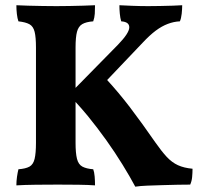

<svg xmlns="http://www.w3.org/2000/svg" viewBox="-20 -699 764 727"><path d="M266.1 -366.2 426.8 -529.8Q468.8 -573.2 469.5 -594.7Q470.2 -616.2 439 -618.2Q435.1 -630.9 433.6 -647.5Q432.1 -664.1 432.1 -679.2Q450.2 -678.2 480.7 -677Q511.2 -675.8 541 -675.8Q561 -675.8 585.9 -676.3Q610.8 -676.8 634 -677.5Q657.2 -678.2 669.9 -679.2Q669.9 -665 668 -647Q666 -628.9 661.1 -618.2Q638.2 -617.2 615.5 -608.6Q592.8 -600.1 569.8 -583Q546.9 -565.9 520 -537.1L385.7 -396Q429.2 -348.6 471.2 -293.9Q519 -231 567.9 -160.2Q591.8 -126 611.3 -105Q630.9 -84 653.8 -73.5Q676.8 -63 709 -60.1Q709 -43.9 707.5 -28.6Q706.1 -13.2 700.2 0Q681.2 0 653.6 0.5Q626 1 595.5 2Q564.9 2.9 538.1 3.9Q511.2 4.9 492.2 7.8Q472.2 -29.8 444.1 -75.4Q416 -121.1 382.6 -168Q349.1 -214.8 312.5 -259.8Q289.1 -288.1 266.1 -313V-158.2Q266.1 -119.1 271.5 -97.7Q276.9 -76.2 292 -68.1Q307.1 -60.1 333 -58.1Q336.9 -47.9 338.4 -31Q339.8 -14.2 339.8 2.9Q314 1 277.1 0.5Q240.2 0 199.2 0Q158.2 0 115.5 0.5Q72.8 1 42 2.9Q42 -13.2 44.4 -30Q46.9 -46.9 49.8 -58.1Q77.1 -60.1 91.6 -68.1Q106 -76.2 111.1 -97.7Q116.2 -119.1 116.2 -158.2V-519Q116.2 -558.1 111.1 -578.6Q106 -599.1 91.6 -607.2Q77.1 -615.2 49.8 -618.2Q45.9 -628.9 43.9 -646Q42 -663.1 42 -679.2Q60.1 -678.2 86.4 -677.5Q112.8 -676.8 141.8 -676.3Q170.9 -675.8 193.8 -675.8Q216.8 -675.8 242.9 -676.3Q269 -676.8 294.4 -677.5Q319.8 -678.2 339.8 -679.2Q339.8 -662.1 338.9 -647Q337.9 -631.8 333 -618.2Q306.2 -616.2 291.5 -607.7Q276.9 -599.1 271.5 -578.6Q266.1 -558.1 266.1 -519Z"/></svg>

Font: Abu Sayed
Style: Regular
Weight: 400
Designer: Jayed Ahsan Saad
Foundry: Codepotro
Version: Codepotro Abu Sayed;Version 0.800